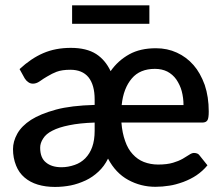

<svg xmlns="http://www.w3.org/2000/svg" viewBox="-20 -701 847 728"><path d="M338.9 -205.1V-236.3Q281.7 -234.4 242.2 -226.1Q203.1 -218.3 178.7 -205.6Q154.3 -193.4 143.6 -175.8Q132.3 -158.7 132.3 -141.1Q132.3 -102.5 154.3 -85Q175.8 -66.9 213.4 -66.9Q237.8 -66.9 263.2 -75.7Q286.1 -83.5 303.2 -100.6Q320.8 -118.7 329.6 -143.6Q338.9 -169.4 338.9 -205.1ZM441.4 -302.7H675.8Q675.8 -330.1 668.9 -356Q662.6 -378.9 648.4 -399.9Q634.8 -418.9 614.3 -429.7Q593.8 -439.9 567.4 -439.9Q510.7 -439.9 480 -403.8Q447.8 -366.2 441.4 -302.7ZM747.1 -236.3H440.4Q443.4 -196.8 454.6 -166Q464.8 -136.2 482.9 -116.7Q501.5 -96.2 525.4 -86.9Q550.8 -77.1 579.6 -77.1Q613.3 -77.1 636.2 -84Q656.2 -89.8 672.9 -99.1Q689.9 -108.9 696.8 -113.8Q707.5 -121.1 715.3 -121.1Q731 -121.1 737.3 -110.8L766.6 -74.2Q748.5 -52.2 724.6 -36.1Q703.6 -22 675.3 -11.2Q644 0 622.6 2.9Q595.7 7.3 569.3 7.3Q513.7 7.3 465.8 -19Q418.5 -44.9 389.6 -99.6Q375.5 -70.8 353.5 -50.3Q331.1 -29.3 305.2 -17.1Q275.4 -3.4 248.5 2Q218.8 7.8 188.5 7.8Q152.8 7.8 123.5 -1Q94.2 -9.8 73.2 -27.8Q51.8 -45.9 41 -73.2Q29.3 -102.1 29.3 -135.7Q29.3 -164.6 45.4 -193.8Q62 -223.6 97.7 -246.6Q132.3 -269 192.9 -285.6Q249.5 -300.8 338.9 -303.2V-324.2Q338.9 -378.9 315.4 -408.2Q292 -436.5 246.6 -436.5Q214.8 -436.5 194.3 -428.7Q178.7 -422.9 158.2 -410.6Q147 -404.3 130.4 -392.6Q117.7 -383.8 105 -383.8Q94.2 -383.8 86.4 -390.1Q79.6 -394.5 73.7 -403.8L54.2 -439Q97.7 -479.5 144 -499.5Q190.4 -519.5 248.5 -519.5Q308.1 -519.5 344.7 -496.1Q379.4 -473.6 399.4 -431.2Q427.2 -471.2 470.2 -495.1Q511.7 -518.1 571.3 -518.1Q614.3 -518.1 650.4 -501.5Q687 -484.9 713.9 -454.1Q739.3 -425.3 756.3 -378.9Q771.5 -333.5 771.5 -278.3Q771.5 -252.9 766.6 -245.1Q761.2 -236.3 747.1 -236.3ZM253.4 -610.8V-680.7H546.4V-610.8Z"/></svg>

Font: Lato-SemiBold
Style: Regular
Weight: 500
Designer: Lukasz Dziedzic with Adam Twardoch and Botio Nikoltchev
Foundry: tyPoland Lukasz Dziedzic
Version: ""